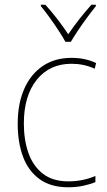

<svg xmlns="http://www.w3.org/2000/svg" viewBox="-20 -783 454 813"><path d="M269 10Q195 10 147.5 -24.5Q100 -59 77.5 -119.5Q55 -180 55 -259Q55 -344 82.5 -406.5Q110 -469 161 -503.5Q212 -538 283 -538Q341 -538 387 -516L381 -492Q357 -503 332.5 -508Q308 -513 283 -513Q190 -513 135.5 -445Q81 -377 81 -260Q81 -190 100.5 -135Q120 -80 161.5 -47.5Q203 -15 270 -15Q300 -15 329.5 -21Q359 -27 384 -38V-12Q363 -3 333 3.5Q303 10 269 10ZM257 -606Q245 -628 226.5 -656Q208 -684 188.5 -711Q169 -738 153 -757V-763H172Q197 -736 223 -702Q249 -668 269 -638Q312 -701 367 -763H386V-757Q369 -736 349 -709Q329 -682 311 -655Q293 -628 280 -606Z"/></svg>

Font: Noto Sans Myanmar UI SemiCondensed Thin
Style: Regular
Weight: 100
Width: 4
Designer: Monotype Design Team
Foundry: Monotype Imaging Inc.
Version: Version 2.103; ttfautohint (v1.8.4.7-5d5b)